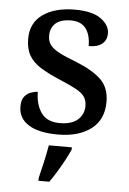

<svg xmlns="http://www.w3.org/2000/svg" viewBox="-54 -586 569 848"><g transform="rotate(5 230.5 -162.5)"><path d="M216 10Q131 10 86 -18.5Q41 -47 41 -99Q41 -128 53 -143Q65 -158 82 -164Q99 -170 112 -170Q112 -115 137.5 -78Q163 -41 220 -41Q273 -41 300 -65Q327 -89 327 -126Q327 -149 316.5 -165.5Q306 -182 279 -197Q252 -212 204 -232Q152 -254 117.5 -275.5Q83 -297 66 -326.5Q49 -356 49 -400Q49 -471 102.5 -508.5Q156 -546 244 -546Q322 -546 360 -518Q398 -490 398 -454Q398 -425 378 -408Q358 -391 318 -391Q318 -441 296.5 -469Q275 -497 231 -497Q185 -497 162.5 -476.5Q140 -456 140 -422Q140 -397 152.5 -380.5Q165 -364 192.5 -349.5Q220 -335 268 -317Q343 -287 380.5 -251Q418 -215 418 -152Q418 -73 363 -31.5Q308 10 216 10ZM149 208Q157 176 166 136Q175 96 181 61H283V71Q274 92 259.5 119Q245 146 228.5 173Q212 200 197 221H149Z"/></g></svg>

Font: Noto Serif Hentaigana Medium
Style: Regular
Weight: 500
Designer: Kazuhiro Yamada
Foundry: nipponia
Version: Version 1.000; ttfautohint (v1.8.4.7-5d5b)